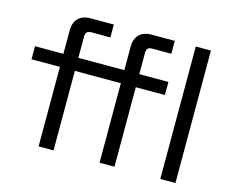

<svg xmlns="http://www.w3.org/2000/svg" viewBox="-98 -840 1181 980"><g transform="rotate(15 492.0 -350.0)"><path d="M179 0H258V-420H501V0H580V-420H734V-489H580V-602C580 -622 588 -632 609 -632H711V-700H588C532 -700 501 -667 501 -614V-489H258V-602C258 -622 267 -632 288 -632H389V-700H266C210 -700 179 -667 179 -614V-489H29V-420H179ZM822 0H902V-700H822Z"/></g></svg>

Font: Meta Space
Style: Regular
Weight: 400
Designer: Meta Pool / Florian Karsten
Foundry: Meta Pool / Florian Karsten
Version: Version 2.000;Glyphs 3.1.1 (3137)